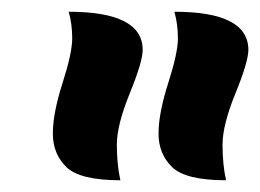

<svg xmlns="http://www.w3.org/2000/svg" viewBox="-20 -847 443 327"><path d="M223 -762Q223 -742 201 -688Q179 -634 179 -600.5Q179 -567 185 -540Q116 -540 93 -562.5Q70 -585 70 -619.5Q70 -654 86.5 -705.5Q103 -757 103 -781.5Q103 -806 97 -827Q223 -827 223 -762ZM403 -762Q403 -742 381 -688Q359 -634 359 -600.5Q359 -567 365 -540Q296 -540 273 -562.5Q250 -585 250 -619.5Q250 -654 266.5 -705.5Q283 -757 283 -781.5Q283 -806 277 -827Q403 -827 403 -762Z"/></svg>

Font: Merienda One
Style: Regular
Weight: 400
Designer: Eduardo Rodriguez Tunni
Foundry: Eduardo Rodriguez Tunni
Version: Version 1.001